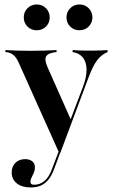

<svg xmlns="http://www.w3.org/2000/svg" viewBox="-20 -641 509 859"><path d="M244.4 42.7 63.7 -360.5Q53.2 -384.7 38.7 -396Q24.2 -407.3 4 -408.1V-416.9Q33.1 -415.3 59.7 -414.5Q86.3 -413.7 116.1 -413.7Q146.8 -413.7 173.8 -414.5Q200.8 -415.3 233.1 -416.9V-408.1Q196.8 -404.8 187.1 -389.9Q177.4 -375 192.7 -340.3L298.4 -102.4L289.5 -90.3L350.8 -251.6Q367.7 -296.8 367.3 -329.8Q366.9 -362.9 351.2 -383.1Q335.5 -403.2 304.8 -408.1V-416.9Q320.2 -416.1 335.1 -415.3Q350 -414.5 364.1 -414.5Q378.2 -414.5 391.9 -414.5Q409.7 -414.5 429.4 -415.3Q449.2 -416.1 461.3 -416.9V-408.1Q433.9 -396.8 414.5 -371.4Q395.2 -346 375.8 -293.5L250 42.7ZM117.7 197.6Q78.2 197.6 55.2 179.4Q32.3 161.3 32.3 130.6Q32.3 104 48.8 87.5Q65.3 71 92.7 71Q112.9 71 124.6 81Q136.3 91.1 136.3 107.3Q136.3 120.2 131.5 131.5Q126.6 142.7 121.4 152.8Q116.1 162.9 116.1 172.6Q116.1 185.5 133.1 185.5Q158.9 185.5 179 168.5Q199.2 151.6 212.1 116.1L261.3 -12.9L268.5 -8.9L221.8 116.1Q212.1 142.7 198 160.9Q183.9 179 164.5 188.3Q145.2 197.6 117.7 197.6ZM335.5 -505.6Q310.5 -505.6 294 -522.2Q277.4 -538.7 277.4 -562.9Q277.4 -587.1 294 -604Q310.5 -621 335.5 -621Q360.5 -621 377 -604Q393.5 -587.1 393.5 -562.9Q393.5 -539.5 377 -522.6Q360.5 -505.6 335.5 -505.6ZM144.4 -505.6Q119.4 -505.6 102.8 -522.2Q86.3 -538.7 86.3 -562.9Q86.3 -587.1 102.8 -604Q119.4 -621 144.4 -621Q169.4 -621 185.9 -604Q202.4 -587.1 202.4 -562.9Q202.4 -538.7 185.9 -522.2Q169.4 -505.6 144.4 -505.6Z"/></svg>

Font: Playfair 144pt
Style: Bold
Weight: 700
Version: Version 2.001;gftools[0.9.30]